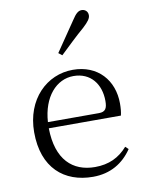

<svg xmlns="http://www.w3.org/2000/svg" viewBox="-91 -874 722 952"><g transform="rotate(-10 270.5 -398.0)"><path d="M236 -620 254 -606C297 -647 338 -687 379 -722C407 -748 418 -763 418 -779C418 -799 403 -810 387 -810C370 -810 357 -799 337 -768C304 -719 270 -670 236 -620ZM300 14C388 14 453 -26 497 -91L482 -105C440 -57 388 -32 318 -32C206 -32 127 -102 125 -261H488C492 -277 494 -297 494 -321C494 -438 418 -526 292 -526C161 -526 50 -420 50 -254C50 -74 155 14 300 14ZM126 -292C134 -418 204 -495 290 -495C376 -495 425 -431 425 -346C425 -309 416 -292 383 -292Z"/></g></svg>

Font: Noto Serif SC Light
Style: Regular
Weight: 300
Designer: Ryoko NISHIZUKA 西塚涼子 (kana & ideographs); Frank Grießhammer (Latin, Greek & Cyrillic); Wenlong ZHANG 张文龙 (bopomofo); San
Foundry: Adobe
Version: Version 2.001;hotconv 1.1.0;makeotfexe 2.6.0